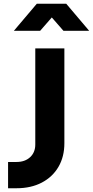

<svg xmlns="http://www.w3.org/2000/svg" viewBox="-20 -1003 495 1023"><path d="M23 -140H68Q113 -140 140.5 -165.5Q168 -191 168 -233V-745H323V-240Q323 -168 291.5 -114Q260 -60 202.5 -30Q145 0 68 0H23ZM176 -983H333L455 -839H318L256 -910L194 -839H54Z"/></svg>

Font: BLUETTI 2.0
Style: Bold
Weight: 700
Designer: Stijn de Vries
Foundry: tokotype
Version: Version 2.005;October 31, 2023;FontCreator 14.0.0.2814 64-bi